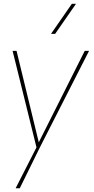

<svg xmlns="http://www.w3.org/2000/svg" viewBox="-20 -800 500 1020"><path d="M186 -43.9 430.2 -529.8H453.1L191.9 -17.1L85 200.2H63L173.8 -17.1L46.9 -529.8H67.9ZM361.8 -779.8H383.8L272.9 -620.1H251Z"/></svg>

Font: Cooper Hewitt
Style: Thin Italic
Weight: 702
Designer: Village Type and Design LLC
Foundry: Cooper Hewitt Smithsonian Design Museum
Version: 1.000